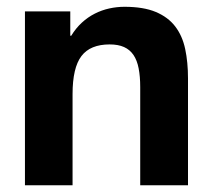

<svg xmlns="http://www.w3.org/2000/svg" viewBox="-20 -551 633 571"><path d="M189 -517.1V-444.8H191.9Q205.6 -467.3 223.4 -483.6Q241.2 -500 262 -510.5Q282.7 -521 305.2 -525.9Q327.6 -530.8 350.1 -530.8Q406.7 -530.8 443.4 -515.4Q480 -500 501.2 -472.2Q522.5 -444.3 530.8 -405Q539.1 -365.7 539.1 -317.9V0H397V-292Q397 -323.7 392.3 -347.7Q387.7 -371.6 377 -387.5Q366.2 -403.3 348.9 -411.1Q331.5 -418.9 306.2 -418.9Q248.5 -418.9 222.2 -384.3Q195.8 -349.6 195.8 -271V0H54.2V-517.1Z"/></svg>

Font: XB Khoramshahr
Style: Bold
Weight: 700
Designer: Behnam
Foundry: Irmug
Version: Version 8.005 2009